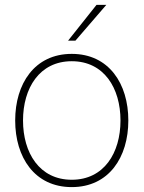

<svg xmlns="http://www.w3.org/2000/svg" viewBox="-20 -752 586 784"><path d="M273 12C425 12 504 -110 504 -260C504 -410 425 -532 273 -532C121 -532 42 -410 42 -260C42 -110 121 12 273 12ZM74 -260C74 -392 141 -502 273 -502C405 -502 472 -392 472 -260C472 -128 405 -18 273 -18C141 -18 74 -128 74 -260ZM258 -586H288L414 -732H374Z"/></svg>

Font: Aspekta 100
Style: Regular
Weight: 100
Designer: Ivo Dolenc
Version: Version 2.000